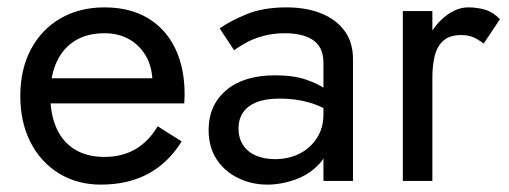

<svg xmlns="http://www.w3.org/2000/svg" viewBox="-20 -490 1379 520"><path d="M253 10Q327 10 381.5 -19.5Q436 -49 472 -107L407 -148Q382 -106 346 -85.5Q310 -65 263 -65Q216 -65 183 -85Q150 -105 133 -143Q116 -181 116 -235Q117 -288 134.5 -324.5Q152 -361 184.5 -380.5Q217 -400 263 -400Q302 -400 331 -383Q360 -366 376.5 -336Q393 -306 393 -265Q393 -258 390 -247.5Q387 -237 384 -232L416 -278H86V-210H479Q479 -212 479.5 -219.5Q480 -227 480 -234Q480 -307 454 -360Q428 -413 379.5 -441.5Q331 -470 263 -470Q195 -470 143.5 -440Q92 -410 63.5 -356Q35 -302 35 -230Q35 -159 62.5 -105Q90 -51 139.5 -20.5Q189 10 253 10Z M626 -142Q626 -167 638 -185Q650 -203 674.5 -213Q699 -223 738 -223Q780 -223 817 -212.5Q854 -202 889 -178V-225Q882 -234 862 -248.5Q842 -263 808.5 -274.5Q775 -286 725 -286Q640 -286 592.5 -245.5Q545 -205 545 -138Q545 -91 567 -58Q589 -25 625.5 -7.5Q662 10 704 10Q742 10 780.5 -4Q819 -18 845.5 -47Q872 -76 872 -120L856 -180Q856 -144 838.5 -116.5Q821 -89 791.5 -74Q762 -59 725 -59Q696 -59 673.5 -68.5Q651 -78 638.5 -97Q626 -116 626 -142ZM614 -354Q625 -362 644 -373Q663 -384 690.5 -392Q718 -400 752 -400Q773 -400 792 -396Q811 -392 825.5 -383Q840 -374 848 -358.5Q856 -343 856 -319V0H936V-330Q936 -375 913.5 -406Q891 -437 850.5 -453.5Q810 -470 756 -470Q692 -470 646.5 -451Q601 -432 575 -413Z M1151 -460H1071V0H1151ZM1290 -372 1334 -438Q1316 -457 1294.5 -463.5Q1273 -470 1248 -470Q1216 -470 1185 -445Q1154 -420 1134.5 -377.5Q1115 -335 1115 -280H1151Q1151 -313 1157.5 -339Q1164 -365 1181 -380Q1198 -395 1228 -395Q1248 -395 1261 -389.5Q1274 -384 1290 -372Z"/></svg>

Font: Glinicke Jost Regular
Style: Regular
Weight: 400
Version: Version 3.710